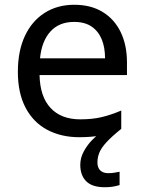

<svg xmlns="http://www.w3.org/2000/svg" viewBox="-20 -566 604 806"><path d="M389 116Q389 138 401 149.5Q413 161 434 161Q451 161 462.5 158.5Q474 156 482 155V211Q468 215 454 217.5Q440 220 420 220Q367 220 342 195Q317 170 317 126Q317 97 331.5 70Q346 43 367.5 21Q389 -1 409 -15L489 -25Q449 7 427 31Q405 55 397 75Q389 95 389 116ZM292 -546Q361 -546 410.5 -516Q460 -486 486.5 -431.5Q513 -377 513 -304V-251H146Q148 -160 192.5 -112.5Q237 -65 317 -65Q368 -65 407.5 -74.5Q447 -84 489 -102V-25Q448 -7 408 1.5Q368 10 313 10Q237 10 178.5 -21Q120 -52 87.5 -113.5Q55 -175 55 -264Q55 -352 84.5 -415Q114 -478 167.5 -512Q221 -546 292 -546ZM291 -474Q228 -474 191.5 -433.5Q155 -393 148 -321H421Q421 -367 407 -401Q393 -435 364.5 -454.5Q336 -474 291 -474Z"/></svg>

Font: Noto Sans Oriya
Style: Regular
Weight: 400
Designer: Amélie Bonet and Sol Matas
Foundry: Google LLC
Version: Version 2.006